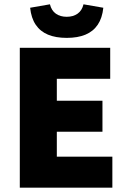

<svg xmlns="http://www.w3.org/2000/svg" viewBox="-20 -872 596 892"><path d="M72 0V-650H492V-506H244V-404H456V-260H244V-144H502V0ZM290 -696Q239 -696 203 -711Q167 -726 146 -757Q125 -788 120 -836L212 -852Q219 -823 239.5 -808.5Q260 -794 290 -794Q320 -794 340.5 -808.5Q361 -823 368 -852L460 -836Q455 -788 434 -757Q413 -726 377 -711Q341 -696 290 -696Z"/></svg>

Font: Mada Black
Style: Regular
Weight: 900
Designer: Khaled Hosny
Version: Version 1.5